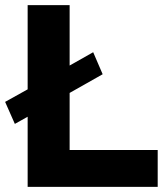

<svg xmlns="http://www.w3.org/2000/svg" viewBox="-29 -730 644 750"><path d="M79 0V-274L29 -246L-9 -332L79 -381V-710H243V-474L335 -526L372 -440L243 -367V-144H587V0Z"/></svg>

Font: Boldmen
Style: Bold
Weight: 700
Designer: Matt McInerney, Pablo Impallari, Rodrigo Fuenzalida
Foundry: LIVING CONCEPT
Version: Version 1.000